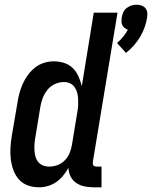

<svg xmlns="http://www.w3.org/2000/svg" viewBox="-20 -789 647 817"><path d="M516 -564 478 -606Q492 -618 504 -632.5Q516 -647 524 -663Q517 -665 510.5 -670Q504 -675 500.5 -682Q497 -689 497 -697.5Q497 -706 498 -715Q500 -726 504.5 -736.5Q509 -747 518.5 -754.5Q528 -762 539 -765.5Q550 -769 561 -769Q572 -769 582 -765.5Q592 -762 598.5 -754.5Q605 -747 606.5 -736.5Q608 -726 606 -715Q603 -694 595.5 -673Q588 -652 576.5 -632.5Q565 -613 549.5 -595.5Q534 -578 516 -564ZM146 8Q121 8 98.5 0Q76 -8 60.5 -25.5Q45 -43 37 -65Q29 -87 26 -111Q23 -135 24.5 -160Q26 -185 30 -210L54 -350Q57 -371 62.5 -391.5Q68 -412 76.5 -431.5Q85 -451 98 -469Q111 -487 128.5 -501Q146 -515 167 -521.5Q188 -528 208 -528Q232 -528 253.5 -521Q275 -514 290 -499Q305 -484 314 -464Q323 -444 328 -422L379 -735H480L375 -100Q375 -96 375 -92Q375 -88 377.5 -85Q380 -82 384 -81Q388 -80 393 -80H412V8H378Q358 8 339 4Q320 0 304.5 -10.5Q289 -21 280.5 -38Q272 -55 271 -75Q262 -58 249 -42Q236 -26 219.5 -14.5Q203 -3 184 2.5Q165 8 146 8ZM189 -80Q207 -80 224.5 -86.5Q242 -93 255.5 -106.5Q269 -120 276 -137Q283 -154 286 -172L309 -312Q312 -326 312.5 -340Q313 -354 312.5 -367.5Q312 -381 308.5 -394Q305 -407 297.5 -418Q290 -429 278 -434.5Q266 -440 252 -440Q233 -440 214 -431.5Q195 -423 182.5 -407.5Q170 -392 162.5 -373.5Q155 -355 152 -336L129 -196Q127 -183 126.5 -170Q126 -157 127 -144Q128 -131 132 -119Q136 -107 144 -98Q152 -89 164 -84.5Q176 -80 189 -80Z"/></svg>

Font: Iosevka Term Curly Semibold
Style: Italic
Weight: 600
Italic angle: -9°
Designer: Belleve Invis
Foundry: Belleve Invis
Version: Version 32.3.0